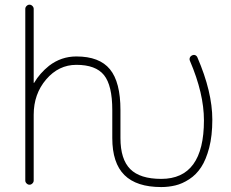

<svg xmlns="http://www.w3.org/2000/svg" viewBox="-20 -794 968 804"><path d="M484.4 -333V-215.8Q484.4 -127 525.4 -85.9Q566.4 -44.9 655.3 -44.9Q834 -44.9 834 -290Q834 -402.3 775.4 -539.1Q772.5 -545.9 774.9 -552.2Q777.3 -558.6 784.2 -562Q791 -565.4 797.4 -563Q803.7 -560.5 806.6 -553.7Q869.1 -409.2 869.1 -293Q869.1 -225.6 856 -175.3Q842.8 -125 822.3 -93.8Q801.8 -62.5 772.5 -43.5Q743.2 -24.4 714.4 -17.6Q685.5 -10.7 655.3 -10.7Q551.8 -10.7 501 -61Q450.2 -111.3 450.2 -215.8V-333Q450.2 -436.5 415.5 -479.5Q380.9 -522.5 299.8 -522.5Q225.6 -522.5 173.3 -461.4Q121.1 -400.4 121.1 -313.5V-38.1Q121.1 -31.2 115.7 -25.9Q110.4 -20.5 103.5 -20.5Q96.7 -20.5 91.3 -25.9Q85.9 -31.2 85.9 -38.1V-756.8Q85.9 -763.7 91.3 -769Q96.7 -774.4 103.5 -774.4Q110.4 -774.4 115.7 -769Q121.1 -763.7 121.1 -756.8V-447.3Q121.1 -447.3 122.1 -446.8Q123 -446.3 123 -447.3Q146.5 -487.3 185.5 -518.6Q236.3 -557.6 299.8 -557.6Q396.5 -557.6 440.4 -503.9Q484.4 -450.2 484.4 -333Z"/></svg>

Font: Gen Jyuu Gothic ExtraLight
Style: Regular
Weight: 100
Designer: [Source Han Sans]
Ryoko NISHIZUKA  (kana & ideographs); Paul D. Hunt (Latin, Greek & Cyrillic); Wenlong ZHANG  (bopomofo
Version: Version 1.002.20150607